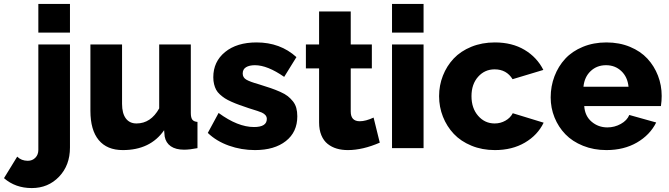

<svg xmlns="http://www.w3.org/2000/svg" viewBox="-134 -750 3387 972"><path d="M60.1 -585V-730H220.2V-585ZM-113.8 151.9 -46.9 43Q-25.9 64 6.8 64Q29.8 64 44.9 48.6Q60.1 33.2 60.1 8.8V-524.9H220.2V-2.9Q220.2 86.9 165 144.5Q109.9 202.1 26.9 202.1Q-56.2 202.1 -113.8 151.9Z M323.7 -189V-524.9H483.9V-224.1Q483.9 -176.3 502.9 -150.6Q522 -125 557.1 -125Q629.4 -125 671.9 -201.2V-524.9H832V-178.2Q832 -154.3 839.6 -144.3Q847.2 -134.3 865.7 -132.8V0Q826.2 7.8 797.9 7.8Q755.9 7.8 730.7 -9.5Q705.6 -26.9 699.7 -59.1L696.8 -90.8Q627 9.8 487.8 9.8Q407.7 9.8 365.7 -41Q323.7 -91.8 323.7 -189Z M1156.7 9.8Q1087.9 9.8 1024.7 -12.7Q961.4 -35.2 918 -77.1L972.7 -178.2Q1069.8 -106.9 1151.9 -106.9Q1216.8 -106.9 1216.8 -147.9Q1216.8 -168.5 1191.4 -180.2Q1178.7 -186 1126 -202.1Q1097.2 -211.9 1077.9 -218.8Q1058.6 -225.6 1037.8 -234.9Q1017.1 -244.1 1004.4 -252.4Q991.7 -260.7 979.2 -272Q966.8 -283.2 960.2 -295.7Q953.6 -308.1 949.7 -324Q945.8 -339.8 945.8 -358.9Q945.8 -438 1005.4 -486.6Q1064.9 -535.2 1165 -535.2Q1284.7 -535.2 1366.7 -460.9L1304.7 -360.8Q1219.7 -419.9 1156.7 -419.9Q1128.4 -419.9 1111.6 -409.7Q1094.7 -399.4 1094.7 -377.9Q1094.7 -357.9 1112.3 -347.2Q1129.9 -336.4 1176.8 -323.2Q1212.9 -312 1236.3 -304Q1259.8 -295.9 1284.2 -285.2Q1308.6 -274.4 1322.8 -263.2Q1336.9 -252 1348.9 -237.1Q1360.8 -222.2 1366 -203.4Q1371.1 -184.6 1371.1 -161.1Q1371.1 -81.5 1313.2 -35.9Q1255.4 9.8 1156.7 9.8Z M1788.6 -27.8Q1701.7 9.8 1627.4 9.8Q1596.2 9.8 1570.6 2.2Q1544.9 -5.4 1524.7 -21.5Q1504.4 -37.6 1492.9 -65.2Q1481.4 -92.8 1481.4 -129.9V-403.8H1414.6V-524.9H1481.4V-691.9H1641.6V-524.9H1748.5V-403.8H1641.6V-185.1Q1641.6 -136.2 1687.5 -136.2Q1717.3 -136.2 1757.3 -154.8Z M1850.6 -585V-730H2010.3V-585ZM1850.6 0V-524.9H2010.3V0Z M2371.1 9.8Q2306.6 9.8 2252.7 -12.5Q2198.7 -34.7 2163.3 -72.3Q2127.9 -109.9 2108.4 -159.2Q2088.9 -208.5 2088.9 -263.2Q2088.9 -317.9 2108.2 -366.9Q2127.4 -416 2162.8 -453.6Q2198.2 -491.2 2252.2 -513.2Q2306.2 -535.2 2371.1 -535.2Q2458.5 -535.2 2521.5 -497.6Q2584.5 -460 2616.7 -396L2460.9 -349.1Q2430.2 -398.9 2370.1 -398.9Q2319.8 -398.9 2286.4 -361.3Q2252.9 -323.7 2252.9 -263.2Q2252.9 -202.1 2286.6 -163.6Q2320.3 -125 2370.1 -125Q2399.9 -125 2424.8 -139.2Q2449.7 -153.3 2461.9 -176.8L2618.2 -128.9Q2587.9 -65.9 2523.4 -28.1Q2459 9.8 2371.1 9.8Z M2936 9.8Q2871.6 9.8 2817.6 -12Q2763.7 -33.7 2728.3 -70.3Q2692.9 -106.9 2673.3 -155.3Q2653.8 -203.6 2653.8 -256.8Q2653.8 -313.5 2673.1 -364Q2692.4 -414.6 2727.5 -452.6Q2762.7 -490.7 2816.7 -512.9Q2870.6 -535.2 2936 -535.2Q3001.5 -535.2 3055.2 -512.9Q3108.9 -490.7 3143.6 -453.1Q3178.2 -415.5 3197 -366.9Q3215.8 -318.4 3215.8 -264.2Q3215.8 -239.3 3211.9 -212.9H2823.7Q2827.1 -162.6 2861.1 -133.8Q2895 -105 2940.9 -105Q2977.1 -105 3008.8 -122.6Q3040.5 -140.1 3051.8 -168L3188 -129.9Q3156.2 -66.4 3090.3 -28.3Q3024.4 9.8 2936 9.8ZM2819.8 -311H3047.9Q3043 -360.4 3011.5 -390.1Q2980 -419.9 2934.1 -419.9Q2887.7 -419.9 2856.2 -390.1Q2824.7 -360.4 2819.8 -311Z"/></svg>

Font: Rawline ExtraBold
Style: Regular
Weight: 800
Designer: Matt McInerney, Pablo Impallari, Rodrigo Fuenzalida
Foundry: Matt McInerney, Pablo Impallari, Rodrigo Fuenzalida
Version: Version 4.020;PS 004.020;hotconv 1.0.88;makeotf.lib2.5.64775